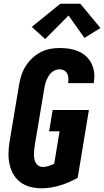

<svg xmlns="http://www.w3.org/2000/svg" viewBox="-20 -1000 558 1028"><path d="M202 8Q171 8 142 0.5Q113 -7 90 -24Q67 -41 52.5 -65.5Q38 -90 31.5 -119Q25 -148 25.5 -178.5Q26 -209 31 -240L82 -545Q86 -570 94 -595.5Q102 -621 116.5 -644.5Q131 -668 151.5 -687.5Q172 -707 196.5 -720Q221 -733 247 -738Q273 -743 299 -743Q326 -743 351.5 -739Q377 -735 400 -725Q423 -715 441 -698.5Q459 -682 470 -659.5Q481 -637 484 -611Q487 -585 482 -559Q482 -558 482 -557Q482 -556 482 -555H345Q345 -556 345 -556Q345 -556 345 -557Q347 -570 346 -583Q345 -596 339.5 -606.5Q334 -617 323 -623Q312 -629 299 -629Q288 -629 276.5 -624.5Q265 -620 255.5 -611.5Q246 -603 240 -592.5Q234 -582 229 -571Q224 -560 221.5 -548.5Q219 -537 217 -526L166 -221Q164 -209 163 -197Q162 -185 162 -173Q162 -161 164 -149.5Q166 -138 171.5 -128Q177 -118 187 -112Q197 -106 209 -106Q224 -106 239.5 -111Q255 -116 270 -122L299 -297H243L262 -411H456L396 -48Q350 -22 300.5 -7Q251 8 202 8ZM222 -791 150 -856 303 -980H410L518 -850L432 -797L347 -917Z"/></svg>

Font: Iosevka SS04 Heavy Oblique
Style: Regular
Weight: 900
Italic angle: -9°
Monospace: yes
Designer: Belleve Invis
Foundry: Belleve Invis
Version: Version 19.0.0; ttfautohint (v1.8.4)